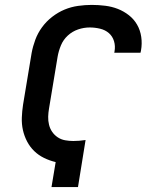

<svg xmlns="http://www.w3.org/2000/svg" viewBox="-20 -763 640 783"><path d="M190 0 207 -102Q182 -108 159.5 -119Q137 -130 119.5 -147Q102 -164 90.5 -186Q79 -208 73.5 -232.5Q68 -257 69 -283.5Q70 -310 74 -336L109 -547Q114 -574 124 -601Q134 -628 151.5 -652Q169 -676 193 -694.5Q217 -713 243.5 -724Q270 -735 298.5 -739Q327 -743 354 -743Q382 -743 409.5 -739.5Q437 -736 461 -726.5Q485 -717 505.5 -701Q526 -685 539 -662.5Q552 -640 556 -612.5Q560 -585 555 -557L553 -548H446L447 -553Q451 -575 445 -595Q439 -615 424 -628Q409 -641 388 -646Q367 -651 346 -651Q322 -651 298.5 -643Q275 -635 256.5 -618Q238 -601 228.5 -578Q219 -555 215 -532L180 -321Q177 -304 176.5 -287Q176 -270 180 -254Q184 -238 193 -225Q202 -212 215.5 -203Q229 -194 245.5 -191Q262 -188 279 -188Q291 -188 303.5 -189Q316 -190 329 -192L298 0Z"/></svg>

Font: Iosevka Semibold Extended
Style: Italic
Weight: 600
Width: 7
Italic angle: -9°
Monospace: yes
Designer: Belleve Invis
Foundry: Belleve Invis
Version: Version 32.5.0; ttfautohint (v1.8.4)